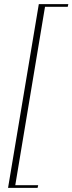

<svg xmlns="http://www.w3.org/2000/svg" viewBox="-20 -760 351 930"><path d="M19 150 168 -740H311L308 -727H198L54 137H165L162 150Z"/></svg>

Font: Spectral ExtraLight
Style: Italic
Weight: 275
Italic angle: -10°
Designer: Jean-Baptiste Levee
Foundry: Production Type
Version: Version 2.001